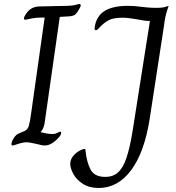

<svg xmlns="http://www.w3.org/2000/svg" viewBox="-20 -723 873 954"><path d="M37 -7Q37 -19 48.5 -37Q60 -55 76 -61L104 -73Q118 -80 123.5 -98.5Q129 -117 135 -162L202 -636Q182 -636 164 -635Q143 -633 126 -629Q109 -625 105 -625Q99 -625 99 -631Q99 -639 108 -652Q120 -671 136 -680.5Q152 -690 175 -691L316 -694Q343 -695 356.5 -699Q370 -703 374 -703Q381 -703 381 -697Q381 -689 373 -677Q362 -658 354 -651Q346 -644 326 -642L277 -639L201 -107Q195 -80 182 -67V-66Q192 -64 208.5 -60.5Q225 -57 238 -57Q254 -57 265.5 -63Q277 -69 279 -69Q284 -69 284 -63Q284 -53 272 -40Q236 0 202 0Q190 0 165 -7Q127 -16 113 -16Q94 -16 70.5 -8Q47 0 43 0Q37 0 37 -7ZM329 91Q329 67 348 47Q367 27 391 19L400 17Q403 17 404 19.5Q405 22 405 27Q411 83 430 119.5Q449 156 504 156Q541 156 566 134Q591 112 608 62.5Q625 13 639 -73L725 -619H720Q700 -619 667 -626Q617 -635 590 -635Q543 -635 520 -622.5Q497 -610 476 -588Q470 -581 465.5 -577Q461 -573 457 -573Q450 -573 450 -580L451 -591Q460 -644 500.5 -669Q541 -694 616 -694Q648 -694 683 -689Q690 -688 711.5 -686Q733 -684 756 -684Q777 -684 789.5 -686Q802 -688 818 -694Q803 -651 798.5 -621.5Q794 -592 793 -583L724 -134Q698 33 632 122Q566 211 471 211Q423 211 391 190Q359 169 344 140.5Q329 112 329 91Z"/></svg>

Font: Charm
Style: Regular
Weight: 400
Designer: Katatrad Aksorn Co.,Ltd.
Foundry: Cadson Demak Co.,Ltd.
Version: Version 1.001